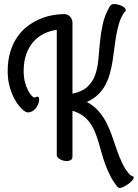

<svg xmlns="http://www.w3.org/2000/svg" viewBox="-20 -770 682 951"><path d="M338.9 -306.2Q387.2 -315.9 413.1 -340.3Q439 -364.7 451.2 -398.7Q463.4 -432.6 467 -473.9Q470.7 -515.1 474.9 -559.8Q479 -604.5 488.8 -649.7Q498.5 -694.8 522.9 -736.8Q524.4 -740.2 529.8 -745.1Q535.2 -750 543.9 -750Q553.2 -750 563.7 -747.6Q574.2 -745.1 583 -741Q591.8 -736.8 597.4 -731.4Q603 -726.1 603 -720.2Q603 -712.9 595.2 -709Q579.6 -685.5 570.6 -657Q561.5 -628.4 556.2 -597.4Q550.8 -566.4 546.9 -533.7Q543 -501 537.8 -469Q532.7 -437 524.4 -406.5Q516.1 -376 502 -349.4Q487.8 -322.8 465.6 -301.3Q443.4 -279.8 410.2 -265.1Q445.3 -246.1 468.5 -219.2Q491.7 -192.4 507.8 -160.9Q523.9 -129.4 535.4 -95Q546.9 -60.5 558.8 -26.9Q570.8 6.8 585.4 38.3Q600.1 69.8 623 95.2Q625 97.7 628.2 98.9Q631.3 100.1 634.5 101.3Q637.7 102.5 639.9 104.2Q642.1 106 642.1 108.9Q642.1 116.2 633.8 125.2Q625.5 134.3 614 142.3Q602.5 150.4 591.3 155.8Q580.1 161.1 574.2 161.1Q566.9 161.1 561 154.8Q540 128.4 525.9 100.3Q511.7 72.3 501.2 43.5Q490.7 14.6 482.9 -13.9Q475.1 -42.5 467 -69.1Q459 -95.7 449 -119.6Q439 -143.6 424.3 -163.3Q409.7 -183.1 388.9 -198Q368.2 -212.9 338.9 -221.2V4.9Q338.9 17.6 330.6 22.7Q322.3 27.8 311 27.8Q302.2 27.8 293.5 25.4Q284.7 22.9 277.6 19Q270.5 15.1 265.9 10Q261.2 4.9 261.2 -1V-622.1Q227.5 -617.7 197.5 -603Q167.5 -588.4 145.3 -563Q123 -537.6 110.1 -501.5Q97.2 -465.3 97.2 -418Q97.2 -387.7 103.5 -363.5Q109.9 -339.4 118.7 -322.5Q127.4 -305.7 136.2 -296.4Q145 -287.1 149.9 -287.1Q154.3 -287.1 158.2 -289.1Q162.1 -291 166 -291Q173.8 -291 173.8 -278.8Q173.8 -263.2 166.7 -248.8Q159.7 -234.4 148.9 -225.3Q138.2 -216.3 125.5 -213.9Q112.8 -211.4 102.1 -219.2Q88.9 -228 74 -246.1Q59.1 -264.2 46.6 -289.8Q34.2 -315.4 26.1 -347.7Q18.1 -379.9 18.1 -418Q18.1 -470.7 30.8 -512.5Q43.5 -554.2 64.7 -585.4Q85.9 -616.7 114.3 -638.7Q142.6 -660.6 173.8 -674.3Q205.1 -688 237.3 -694.1Q269.5 -700.2 298.8 -700.2Q306.6 -700.2 314 -697Q321.3 -693.8 326.7 -688.2Q332 -682.6 335.4 -674.8Q338.9 -667 338.9 -658.2Z"/></svg>

Font: Grand Hotel
Style: Regular
Weight: 400
Designer: Brian J. Bonislawsky & Jim Lyles for Astigmatic (AOETI)
Foundry: Astigmatic (AOETI)
Version: Version 001.000